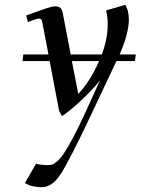

<svg xmlns="http://www.w3.org/2000/svg" viewBox="-20 -470 592 793"><path d="M73.2 -217.8 76.2 -245.1H180.2L155.8 -372.1Q153.8 -385.3 150.6 -389.2Q147.5 -393.1 141.1 -393.1Q130.9 -393.1 95.2 -378.9L87.9 -405.8Q151.4 -429.2 174.1 -436.5Q196.8 -443.8 209 -443.8Q224.1 -443.8 231 -435.5Q237.8 -427.2 240.2 -411.1L272 -245.1H400.9Q424.8 -311.5 424.8 -369.1Q424.8 -402.8 418 -426.8L498 -450.2L507.8 -426.8Q512.2 -405.3 512.2 -391.1Q512.2 -331.5 474.1 -245.1H541L537.1 -217.8H460.9L355 6.8Q267.1 192.4 231.4 247.8Q195.8 303.2 152.8 303.2Q130.9 303.2 102.1 295.9L83 286.1L128.9 206.1Q151.9 211.9 176.8 211.9Q188 211.9 195.6 209.7Q203.1 207.5 216.6 196Q230 184.6 244.4 162.8Q258.8 141.1 280.8 100.3Q302.7 59.6 330.1 0L393.1 -138.2Q361.8 -98.6 314 -54.2Q266.1 -9.8 235.8 9.8L224.1 -12.2L185.1 -217.8ZM276.9 -217.8 303.2 -82Q353.5 -135.3 389.2 -217.8Z"/></svg>

Font: Dehuti Alt
Style: Bold-Italic
Weight: 700
Version: Version 1.2